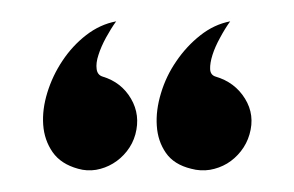

<svg xmlns="http://www.w3.org/2000/svg" viewBox="-20 -770 276 180"><path d="M195.8 -750Q190.9 -743.2 186.3 -734.6Q181.6 -726.1 179.2 -718.5Q176.8 -710.9 177 -705.3Q177.2 -699.7 182.1 -698.2Q200.2 -692.9 209.7 -677.5Q219.2 -662.1 213.9 -644Q211.4 -635.3 205.8 -628.2Q200.2 -621.1 192.9 -616.7Q185.5 -612.3 176.8 -610.8Q168 -609.4 159.2 -611.8Q143.1 -615.7 135.5 -626.7Q127.9 -637.7 127 -652.1Q126 -666.5 130.9 -682.6Q135.7 -698.7 145.3 -712.6Q154.8 -726.6 167.7 -736.8Q180.7 -747.1 195.8 -750ZM88.9 -750Q84 -743.2 79.3 -734.6Q74.7 -726.1 72.3 -718.5Q69.8 -710.9 70.6 -705.3Q71.3 -699.7 76.2 -698.2Q93.8 -692.9 102.8 -677.5Q111.8 -662.1 106.9 -644Q104.5 -635.3 98.9 -628.2Q93.3 -621.1 85.9 -616.7Q78.6 -612.3 70.1 -610.8Q61.5 -609.4 53.2 -611.8Q37.1 -616.2 29.3 -627.4Q21.5 -638.7 20.5 -653.1Q19.5 -667.5 24.4 -683.3Q29.3 -699.2 38.6 -713.1Q47.9 -727.1 60.8 -737.1Q73.7 -747.1 88.9 -750Z"/></svg>

Font: 003 KoZ KJR
Style: Regular
Weight: 400
Designer: Ko Z, Min Khaing
Foundry: Your Own Font Foundry
Version: Version 2.50;March 29, 2020;